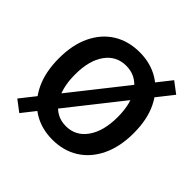

<svg xmlns="http://www.w3.org/2000/svg" viewBox="-181 -823 1015 1015"><g transform="rotate(45 326.5 -316.0)"><path d="M104 35 42 -12 560 -667 622 -620ZM327 11Q244 11 181 -28.5Q118 -68 82.5 -142Q47 -216 47 -318Q47 -420 82.5 -493Q118 -566 181 -604.5Q244 -643 327 -643Q410 -643 473 -604Q536 -565 571.5 -492.5Q607 -420 607 -318Q607 -216 571.5 -142Q536 -68 473 -28.5Q410 11 327 11ZM327 -90Q400 -90 443.5 -151.5Q487 -213 487 -318Q487 -423 443.5 -482.5Q400 -542 327 -542Q254 -542 211 -482.5Q168 -423 168 -318Q168 -213 211 -151.5Q254 -90 327 -90Z"/></g></svg>

Font: Narnoor SemiBold
Style: Regular
Weight: 600
Designer: S. Sridhar Murthy
Foundry: SIL International
Version: Version 3.000